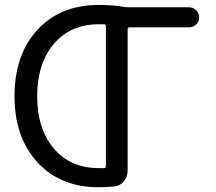

<svg xmlns="http://www.w3.org/2000/svg" viewBox="-20 -785 895 794"><path d="M410.2 -89.8Q418 -89.8 418 -97.7V-677.7Q418 -684.6 410.2 -684.6H387.7Q272.5 -684.6 203.1 -604Q133.8 -523.4 133.8 -387.2Q133.8 -251 203.1 -170.4Q272.5 -89.8 387.7 -89.8ZM507.8 -79.1Q507.8 -53.7 491.7 -34.7Q475.6 -15.6 451.2 -13.7Q420.9 -10.7 387.7 -10.7Q229.5 -10.7 134.8 -113.8Q40 -216.8 40 -387.7Q40 -558.6 134.8 -661.6Q229.5 -764.6 387.7 -764.6Q448.2 -764.6 495.1 -755.9Q502 -754.9 509.8 -754.9H761.7Q779.3 -754.9 791.5 -742.7Q803.7 -730.5 803.7 -713.4Q803.7 -696.3 791.5 -684.1Q779.3 -671.9 761.7 -671.9H515.6Q507.8 -671.9 507.8 -664.1Z"/></svg>

Font: Gen Jyuu Gothic Regular
Style: Regular
Weight: 400
Designer: [Source Han Sans]
Ryoko NISHIZUKA  (kana & ideographs); Paul D. Hunt (Latin, Greek & Cyrillic); Wenlong ZHANG  (bopomofo
Version: Version 1.002.20150607